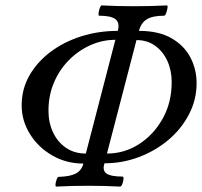

<svg xmlns="http://www.w3.org/2000/svg" viewBox="-20 -686 746 709"><path d="M188 3Q184 3 185 -6Q186 -15 189.5 -24Q193 -33 197 -33Q238 -34 259.5 -45Q281 -56 288 -82Q224 -82 172 -112.5Q120 -143 90 -192Q60 -241 60 -297Q60 -357 88.5 -407Q117 -457 166 -494Q215 -531 279 -551.5Q343 -572 415 -572Q423 -602 406.5 -615Q390 -628 346 -628Q343 -628 344 -637.5Q345 -647 348.5 -656.5Q352 -666 355 -666Q414 -663 475 -663Q538 -663 596 -666Q600 -666 598.5 -656.5Q597 -647 593.5 -637.5Q590 -628 586 -628Q544 -628 522.5 -615Q501 -602 493 -572Q566 -572 613 -545Q660 -518 683 -474Q706 -430 706 -379Q706 -318 678 -264Q650 -210 602 -169.5Q554 -129 493 -106Q432 -83 366 -83Q357 -57 373 -45.5Q389 -34 432 -34Q437 -34 436 -24.5Q435 -15 431.5 -6Q428 3 423 3Q365 0 306 0Q245 0 188 3ZM297 -119 406 -539Q358 -539 313.5 -519Q269 -499 234 -463.5Q199 -428 179 -380.5Q159 -333 159 -277Q159 -233 176 -197Q193 -161 224 -140Q255 -119 297 -119ZM375 -119Q439 -119 493 -153.5Q547 -188 580.5 -247.5Q614 -307 614 -383Q614 -426 598 -461Q582 -496 553 -517Q524 -538 484 -538Z"/></svg>

Font: Junicode Two Beta Condensed
Style: Italic
Weight: 400
Width: 3
Italic angle: -9°
Version: Version 1.053; ttfautohint (v1.8.4)